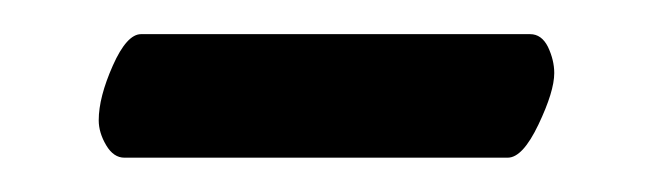

<svg xmlns="http://www.w3.org/2000/svg" viewBox="-20 -314 384 113"><path d="M278.8 -221.2C284.7 -221.2 290.7 -227.7 296.9 -240.7C303.1 -253.7 306.2 -263.8 306.2 -271C306.2 -276.2 304.9 -281.3 302.5 -286.4C300 -291.4 296.5 -293.9 292 -293.9H63C57.5 -293.9 51.9 -287.8 46.4 -275.4C40.9 -263 38.1 -252.3 38.1 -243.2C38.1 -238.3 39.6 -233.4 42.5 -228.5C45.4 -223.6 49 -221.2 53.2 -221.2Z"/></svg>

Font: Linux Biolinum G
Style: Bold
Weight: 700
Designer: Philipp H. Poll
Foundry: Philipp H. Poll
Version: Version 1.1.0